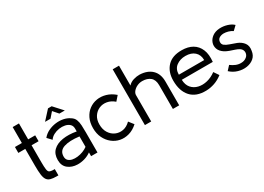

<svg xmlns="http://www.w3.org/2000/svg" viewBox="-15 -1388 2863 2086"><g transform="rotate(-30 1417.0 -345.5)"><path d="M127 -216V-426H40V-500H127V-700H206V-500H294V-426H206V-216Q206 -152 210.5 -122.5Q215 -93 229 -85Q243 -77 270 -76H295V3H273Q227 3 198 -5.5Q169 -14 153.5 -37Q138 -60 132.5 -103Q127 -146 127 -216Z M536 5Q466 3 419 -34.5Q372 -72 372 -144Q372 -219 416 -261.5Q460 -304 536 -316Q612 -328 706 -311V-347Q706 -382 684 -402.5Q662 -423 627.5 -430Q593 -437 555.5 -431.5Q518 -426 485 -408.5Q452 -391 434 -363L385 -415Q416 -453 460.5 -474Q505 -495 553 -501Q601 -507 646 -498Q691 -489 725 -465Q758 -445 770.5 -413.5Q783 -382 785 -341Q787 -300 787 -253V0H707V-47Q670 -20 625 -7Q580 6 536 5ZM705 -118V-249Q586 -264 516 -241Q446 -218 446 -145Q446 -113 464.5 -95Q483 -77 512.5 -71Q542 -65 577 -69Q612 -73 646 -86Q680 -99 705 -118ZM460 -573 561 -684H607L708 -573H640L584 -637L528 -573Z M1289 -65Q1237 -18 1180 -2Q1123 14 1069.5 3.5Q1016 -7 972.5 -41.5Q929 -76 903 -129.5Q877 -183 877 -253Q877 -323 902.5 -375.5Q928 -428 971.5 -460Q1015 -492 1069 -501Q1123 -510 1180.5 -493.5Q1238 -477 1290 -432L1240 -375Q1196 -413 1146.5 -421.5Q1097 -430 1054 -411.5Q1011 -393 984 -352.5Q957 -312 957 -253Q957 -190 984.5 -146.5Q1012 -103 1056 -83.5Q1100 -64 1149.5 -73Q1199 -82 1242 -125Z M1812 0H1733V-298Q1733 -366 1695 -397.5Q1657 -429 1595 -429Q1560 -429 1529.5 -414.5Q1499 -400 1480 -377Q1461 -354 1461 -331V0H1382V-700H1461V-451Q1488 -481 1529 -493Q1570 -505 1606 -504Q1703 -500 1757.5 -447Q1812 -394 1812 -298Z M2364 -226H1975Q1977 -161 2010 -123Q2043 -85 2094 -73Q2145 -61 2203 -75Q2261 -89 2313 -128L2355 -66Q2306 -28 2253 -10Q2200 8 2147 9Q2022 12 1956 -60.5Q1890 -133 1890 -263Q1890 -374 1952.5 -440Q2015 -506 2134 -505Q2212 -505 2267 -473Q2322 -441 2348 -378Q2361 -347 2364.5 -309Q2368 -271 2364 -226ZM2138 -431Q2070 -431 2022.5 -395.5Q1975 -360 1975 -290H2293Q2293 -356 2251.5 -393.5Q2210 -431 2138 -431Z M2454 -58 2501 -109Q2532 -86 2563 -73.5Q2594 -61 2626 -62Q2645 -62 2662 -67Q2679 -72 2694 -84Q2713 -98 2719.5 -120Q2726 -142 2719 -162Q2711 -184 2690 -197Q2669 -210 2640.5 -219.5Q2612 -229 2581.5 -239.5Q2551 -250 2525 -266Q2480 -296 2467 -334.5Q2454 -373 2467.5 -410.5Q2481 -448 2516.5 -474Q2552 -500 2605 -504Q2656 -507 2704 -492Q2752 -477 2779 -450L2729 -402Q2704 -419 2675 -427Q2646 -435 2619 -435Q2587 -434 2564.5 -420Q2542 -406 2539 -375Q2537 -346 2558 -329.5Q2579 -313 2616 -300.5Q2653 -288 2696 -272Q2746 -252 2773.5 -214.5Q2801 -177 2790 -119Q2783 -65 2746.5 -34Q2710 -3 2658 5Q2606 13 2551.5 -2.5Q2497 -18 2454 -58Z"/></g></svg>

Font: Kulim Park
Style: Regular
Weight: 400
Designer: Noponies / Dale Sattler
Foundry: Noponies
Version: Version 1.000; ttfautohint (v1.8.3)